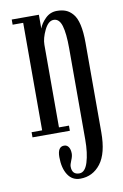

<svg xmlns="http://www.w3.org/2000/svg" viewBox="-85 -576 539 840"><g transform="rotate(-10 185.0 -155.5)"><path d="M202.6 214.4Q167 214.4 147.7 184.3Q128.4 154.3 128.4 105.5Q128.4 59.6 157.2 59.6Q170.4 59.6 177.5 70.6Q184.6 81.5 184.6 99.6Q184.6 111.8 177.2 128.9Q169.9 146 169.9 154.8Q169.9 190.9 202.6 190.9Q228 190.9 240.7 150.4Q253.4 109.9 253.4 49.3V-356Q253.4 -421.9 243.2 -456.1Q232.9 -490.2 208 -490.2Q184.1 -490.2 166.7 -454.3Q149.4 -418.5 149.4 -389.6V-22.9H193.8V0H27.8V-22.9H74.7V-500.5H27.8V-523.4H148.4V-461.9Q155.8 -483.9 177.2 -505.1Q198.7 -526.4 228.5 -526.4Q251 -526.4 267.8 -519.8Q284.7 -513.2 299.1 -496.3Q313.5 -479.5 320.8 -447.3Q328.1 -415 328.1 -367.7V30.3Q328.1 124 293.2 169.2Q258.3 214.4 202.6 214.4Z"/></g></svg>

Font: Imbue
Style: Regular
Weight: 400
Designer: Tyler Finck
Foundry: Etcetera Type Company
Version: Version 0.910